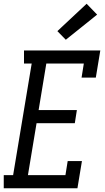

<svg xmlns="http://www.w3.org/2000/svg" viewBox="-38 -1004 558 1024"><path d="M-18 0V-70H32L131 -665H90V-735H497L473 -590H397L409 -665H209L168 -417H372L361 -347H157L111 -70H311L323 -145H399L375 0ZM313 -792 268 -838 424 -984 480 -926Z"/></svg>

Font: Iosevka Gothic
Style: Italic
Weight: 400
Italic angle: -9°
Monospace: yes
Designer: Belleve Invis
Foundry: Belleve Invis
Version: Version 15.5.1; ttfautohint (v1.8.4)